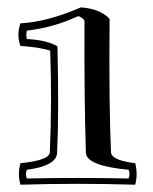

<svg xmlns="http://www.w3.org/2000/svg" viewBox="-20 -486 421 527"><path d="M333 -20Q216.8 -30.8 215.8 -66.9Q210.9 -215.8 211.9 -429.2Q208 -437 194.8 -441.9Q127 -410.2 53.7 -401.9Q50.8 -390.1 53.7 -378.9Q108.9 -376 137.7 -358.9Q142.1 -176.8 136.7 -66.9Q135.7 -30.8 53.7 -20Q48.8 -7.8 53.7 3.9Q193.8 1 333 3.9Q337.9 -7.8 333 -20ZM351.1 -38.1Q358.9 -7.8 351.1 21Q193.8 16.1 36.1 21Q27.8 -7.8 36.1 -38.1Q115.7 -45.9 116.7 -67.9Q123 -207 117.7 -347.2Q85 -356.9 36.1 -359.9Q24.9 -389.2 36.1 -421.9Q109.9 -425.8 202.1 -465.8Q254.9 -461.9 280.8 -434.1Q278.8 -193.8 284.7 -67.9Q286.1 -45.9 351.1 -38.1Z"/></svg>

Font: Jacques Francois Shadow
Style: Regular
Weight: 400
Designer: Alexei Vanyashin, Nikita Kanarev (i@xarsok.ru)
Foundry: Cyreal (www.cyreal.org)
Version: Version 1.003